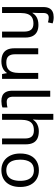

<svg xmlns="http://www.w3.org/2000/svg" viewBox="995 -1800 815 2846"><g transform="rotate(90 1403.0 -377.5)"><path d="M85 -611Q85 -665 102.5 -699Q120 -733 153.5 -749Q187 -765 233 -765Q262 -765 286.5 -760.5Q311 -756 327 -749L312 -680Q296 -685 278.5 -688.5Q261 -692 241 -692Q207 -692 190 -671.5Q173 -651 173 -613V-535Q173 -513 171.5 -488Q170 -463 169 -452H174Q193 -483 218.5 -502Q244 -521 277 -530Q310 -539 350 -539Q410 -539 451.5 -518Q493 -497 515 -453.5Q537 -410 537 -343V0H449V-326Q449 -398 420 -431.5Q391 -465 331 -465Q273 -465 238.5 -443.5Q204 -422 188.5 -379Q173 -336 173 -271V0H85Z M1150 -536V0H1078L1065 -71H1061Q1044 -43 1017 -25Q990 -7 958 1.5Q926 10 891 10Q827 10 783.5 -10.5Q740 -31 718 -74Q696 -117 696 -185V-536H785V-191Q785 -127 814 -95Q843 -63 904 -63Q964 -63 998.5 -85.5Q1033 -108 1047.5 -151.5Q1062 -195 1062 -257V-536Z M1478 10Q1434 10 1399.5 -4.5Q1365 -19 1345 -55.5Q1325 -92 1325 -157V-714H1414V-165Q1414 -117 1432.5 -93Q1451 -69 1491 -69Q1513 -69 1536.5 -72.5Q1560 -76 1573 -80V-6Q1559 1 1531.5 5.5Q1504 10 1478 10Z M1756 -537Q1756 -518 1754.5 -498Q1753 -478 1751 -462H1757Q1774 -490 1800 -508Q1826 -526 1858 -535.5Q1890 -545 1924 -545Q1989 -545 2032.5 -524.5Q2076 -504 2098 -461Q2120 -418 2120 -349V0H2033V-343Q2033 -408 2004 -440Q1975 -472 1913 -472Q1853 -472 1819 -449.5Q1785 -427 1770.5 -383.5Q1756 -340 1756 -277V0H1668V-760H1756Z M2752 -269Q2752 -202 2734.5 -150.5Q2717 -99 2684.5 -63Q2652 -27 2605.5 -8.5Q2559 10 2502 10Q2449 10 2404 -8.5Q2359 -27 2326 -63Q2293 -99 2274.5 -150.5Q2256 -202 2256 -269Q2256 -358 2286 -419.5Q2316 -481 2372 -513.5Q2428 -546 2505 -546Q2578 -546 2633.5 -513.5Q2689 -481 2720.5 -419.5Q2752 -358 2752 -269ZM2347 -269Q2347 -206 2363.5 -159.5Q2380 -113 2415 -88Q2450 -63 2504 -63Q2558 -63 2593 -88Q2628 -113 2644.5 -159.5Q2661 -206 2661 -269Q2661 -333 2644 -378Q2627 -423 2592.5 -447.5Q2558 -472 2503 -472Q2421 -472 2384 -418Q2347 -364 2347 -269Z"/></g></svg>

Font: lbangla25
Style: Book
Weight: 400
Designer: Jelle Bosma - Monotype Design Team
Foundry: Monotype Imaging Inc.
Version: Version 2.003